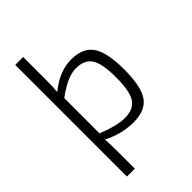

<svg xmlns="http://www.w3.org/2000/svg" viewBox="-264 -797 1099 1099"><g transform="rotate(-45 285.0 -248.0)"><path d="M148 -700V-518Q148 -454 144 -420Q237 -496 332 -496Q427 -496 467 -436.5Q507 -377 507 -240Q507 -101 466.5 -44.5Q426 12 331 12Q236 12 145 -35Q148 -3 148 57V204H84V-700ZM148 -367V-82Q250 -41 313 -41Q383 -41 412.5 -85Q442 -129 442 -240Q442 -352 413.5 -396.5Q385 -441 316 -441Q246 -441 148 -367Z"/></g></svg>

Font: Exo 2.0 Light
Style: Regular
Weight: 300
Designer: Natanael Gama
Version: Version 1.001;PS 001.001;hotconv 1.0.70;makeotf.lib2.5.58329